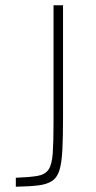

<svg xmlns="http://www.w3.org/2000/svg" viewBox="-20 -708 364 728"><path d="M40 0V-34Q93 -36 122 -41Q151 -46 164 -65Q177 -84 180 -127Q183 -170 183 -246V-688H219V-264Q219 -189 216.5 -140Q214 -91 205.5 -63Q197 -35 177.5 -22Q158 -9 125 -5Q92 -1 40 0Z"/></svg>

Font: Saira Thin
Style: Regular
Weight: 100
Designer: Hector Gatti with collaboration of the Omnibus-Type team
Foundry: Omnibus-Type
Version: Version 1.101